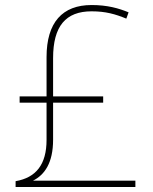

<svg xmlns="http://www.w3.org/2000/svg" viewBox="-20 -743 610 763"><path d="M344 -723C228 -723 165 -654 165 -516V-360H58V-335H165V-187C165 -89 123 -37 42 -23V0H518V-25H111C157 -48 191 -95 191 -188V-335H390V-360H191V-512C191 -639 241 -698 344 -698C400 -698 438 -687 482 -669L491 -694C452 -710 407 -723 344 -723Z"/></svg>

Font: Noto Sans Syriac Eastern Thin
Style: Regular
Weight: 100
Designer: Patrick Giasson and the Monotype Design Team
Foundry: Monotype Imaging Inc.
Version: Version 3.001